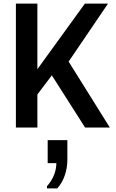

<svg xmlns="http://www.w3.org/2000/svg" viewBox="-20 -706 640 1063"><path d="M68 0V-686H187V-323L450 -686H578L360 -365L588 0H451L267 -289L187 -183V0ZM240 337V325Q266 296 279 263Q292 230 292 197H244V70H353V179Q353 222 339 264Q325 306 297 337Z"/></svg>

Font: Chivo Mono Medium
Style: Regular
Weight: 500
Monospace: yes
Designer: Hector Gatti
Foundry: Omnibus-Type
Version: Version 1.008